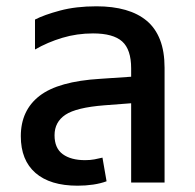

<svg xmlns="http://www.w3.org/2000/svg" viewBox="-20 -579 619 609"><path d="M396 0V-362Q396 -422 367.5 -447.5Q339 -473 275 -473Q224 -473 177.5 -459Q131 -445 91 -422V-517Q120 -532 170.5 -545.5Q221 -559 286 -559Q338 -559 378 -547.5Q418 -536 445.5 -513Q473 -490 487.5 -453Q502 -416 502 -364V0ZM226 10Q139 10 92.5 -30.5Q46 -71 46 -147Q46 -229 105.5 -275Q165 -321 298 -329L416 -337V-253L311 -245Q222 -238 187.5 -215Q153 -192 153 -150Q153 -109 179 -90Q205 -71 250 -71Q266 -71 279.5 -73.5Q293 -76 305 -79L318 -4Q299 3 275.5 6.5Q252 10 226 10Z"/></svg>

Font: Noto Sans Thai Medium
Style: Regular
Weight: 500
Designer: Monotype Design Team
Foundry: Monotype Imaging Inc.
Version: Version 2.001